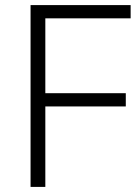

<svg xmlns="http://www.w3.org/2000/svg" viewBox="-20 -734 546 754"><path d="M158 0V-316H474V-368H158V-662H493V-714H100V0Z"/></svg>

Font: Noto Sans Ethiopic Light
Style: Regular
Weight: 300
Designer: Monotype Design Team
Foundry: Monotype Imaging Inc.
Version: Version 2.102